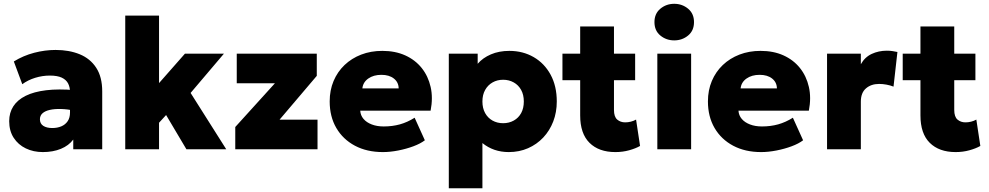

<svg xmlns="http://www.w3.org/2000/svg" viewBox="-20 -804 5327 1034"><path d="M210.5 15Q160 15 119 -4.8Q78 -24.5 53.8 -61.8Q29.5 -99 29.5 -151.5Q29.5 -197 51.8 -231.5Q74 -266 118.2 -288Q162.5 -310 228.8 -318Q295 -326 383 -318.5L384 -208Q343 -216 308.5 -217Q274 -218 248.5 -212.2Q223 -206.5 209 -194Q195 -181.5 195 -161.5Q195 -138 213.2 -126.2Q231.5 -114.5 261.5 -114.5Q288.5 -114.5 310 -123.5Q331.5 -132.5 344.2 -151Q357 -169.5 357 -198V-309Q357 -334.5 346.8 -354.5Q336.5 -374.5 312.8 -385.8Q289 -397 248.5 -397Q208.5 -397 169.5 -385Q130.5 -373 100 -350.5L54.5 -473Q105.5 -504.5 164 -519.8Q222.5 -535 279 -535Q352.5 -535 409.2 -511.8Q466 -488.5 498.2 -439Q530.5 -389.5 530.5 -311.5V0H374.5V-52.5Q350.5 -20 308 -2.5Q265.5 15 210.5 15Z M654.5 0V-720H836.5V-356.5L976 -515H1186L1006.5 -303.5L1198.5 0H984L874.5 -184.5L836.5 -143V0Z M1247 0V-120L1460.5 -355.5H1255V-515H1686V-395.5L1485.5 -159.5H1690V0Z M2042 15Q1956 15 1891.5 -19.2Q1827 -53.5 1791.2 -114.8Q1755.5 -176 1755.5 -258Q1755.5 -318 1776.5 -367.8Q1797.5 -417.5 1835.5 -453.8Q1873.5 -490 1925.2 -510Q1977 -530 2039 -530Q2108.5 -530 2162.2 -505.8Q2216 -481.5 2251 -437.8Q2286 -394 2299.2 -335.5Q2312.5 -277 2299 -208H1920Q1921.5 -182.5 1937.8 -163.5Q1954 -144.5 1982 -133.8Q2010 -123 2046.5 -123Q2093 -123 2133.5 -134.2Q2174 -145.5 2213 -170L2268 -48.5Q2244.5 -30.5 2206.2 -16.2Q2168 -2 2124.5 6.5Q2081 15 2042 15ZM1931.5 -328H2127Q2126.5 -361 2101.2 -381Q2076 -401 2034 -401Q1991.5 -401 1963.2 -381Q1935 -361 1931.5 -328Z M2397 210V-515H2552.5V-460.5Q2580 -492.5 2623.8 -511.2Q2667.5 -530 2723 -530Q2796 -530 2854 -496.5Q2912 -463 2945.2 -401.8Q2978.5 -340.5 2978.5 -257.5Q2978.5 -199.5 2959.5 -150Q2940.5 -100.5 2905.8 -63.5Q2871 -26.5 2823.8 -5.8Q2776.5 15 2719.5 15Q2679 15 2643.2 2.8Q2607.5 -9.5 2578 -33.5V210ZM2689.5 -140.5Q2721.5 -140.5 2747 -154.8Q2772.5 -169 2786.8 -195.2Q2801 -221.5 2801 -257.5Q2801 -293.5 2786.5 -319.8Q2772 -346 2746.5 -360.2Q2721 -374.5 2689.5 -374.5Q2658 -374.5 2632.8 -360.2Q2607.5 -346 2592.8 -319.8Q2578 -293.5 2578 -257.5Q2578 -221.5 2592.5 -195.2Q2607 -169 2632.2 -154.8Q2657.5 -140.5 2689.5 -140.5Z M3294 15Q3205 15 3154.8 -34.8Q3104.5 -84.5 3104.5 -182.5V-661.5H3286.5V-515H3400.5V-372H3286.5V-212Q3286.5 -175 3304 -160Q3321.5 -145 3347 -145Q3362 -145 3377.2 -148.8Q3392.5 -152.5 3405.5 -160L3427 -18Q3403.5 -4.5 3368.5 5.2Q3333.5 15 3294 15ZM3009 -372V-515H3120V-372Z M3520 0V-515H3702V0ZM3611 -586.5Q3568 -586.5 3536.2 -612.8Q3504.5 -639 3504.5 -685Q3504.5 -730.5 3536.2 -757Q3568 -783.5 3611 -783.5Q3654 -783.5 3685.8 -757Q3717.5 -730.5 3717.5 -685Q3717.5 -639 3685.8 -612.8Q3654 -586.5 3611 -586.5Z M4079 15Q3993 15 3928.5 -19.2Q3864 -53.5 3828.2 -114.8Q3792.5 -176 3792.5 -258Q3792.5 -318 3813.5 -367.8Q3834.5 -417.5 3872.5 -453.8Q3910.5 -490 3962.2 -510Q4014 -530 4076 -530Q4145.5 -530 4199.2 -505.8Q4253 -481.5 4288 -437.8Q4323 -394 4336.2 -335.5Q4349.5 -277 4336 -208H3957Q3958.5 -182.5 3974.8 -163.5Q3991 -144.5 4019 -133.8Q4047 -123 4083.5 -123Q4130 -123 4170.5 -134.2Q4211 -145.5 4250 -170L4305 -48.5Q4281.5 -30.5 4243.2 -16.2Q4205 -2 4161.5 6.5Q4118 15 4079 15ZM3968.5 -328H4164Q4163.5 -361 4138.2 -381Q4113 -401 4071 -401Q4028.5 -401 4000.2 -381Q3972 -361 3968.5 -328Z M4434 0V-515H4616V-458Q4637 -496 4674.2 -513.5Q4711.5 -531 4756 -531Q4773.5 -531 4786.8 -528.8Q4800 -526.5 4813 -524L4792 -337.5Q4774.5 -344.5 4754.2 -348.2Q4734 -352 4714.5 -352Q4671.5 -352 4643.8 -328.2Q4616 -304.5 4616 -256.5V0Z M5126.5 15Q5037.5 15 4987.2 -34.8Q4937 -84.5 4937 -182.5V-661.5H5119V-515H5233V-372H5119V-212Q5119 -175 5136.5 -160Q5154 -145 5179.5 -145Q5194.5 -145 5209.8 -148.8Q5225 -152.5 5238 -160L5259.5 -18Q5236 -4.5 5201 5.2Q5166 15 5126.5 15ZM4841.5 -372V-515H4952.5V-372Z"/></svg>

Font: Geologica Roman ExtraBold
Style: Regular
Weight: 800
Designer: Sindre Bremnes, Frode Helland
Foundry: Monokrom Skriftforlag AS
Version: Version 1.010;gftools[0.9.28]